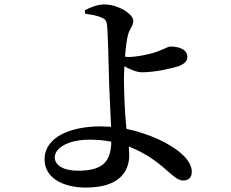

<svg xmlns="http://www.w3.org/2000/svg" viewBox="-20 -801 1040 866"><path d="M364 -739C385 -736 416 -732 437 -722C455 -715 461 -707 463 -686C466 -662 470 -528 471 -469C472 -407 478 -308 481 -229L434 -231C300 -231 181 -184 181 -82C181 -1 260 45 368 45C511 45 563 -21 563 -102L561 -140C587 -130 612 -118 634 -105C730 -50 765 13 806 13C830 13 845 1 845 -27C845 -86 765 -140 696 -172C656 -190 607 -208 550 -220V-223C542 -298 539 -404 539 -451L541 -502C565 -489 595 -475 620 -475C684 -475 760 -494 787 -503C815 -514 825 -528 825 -544C825 -579 787 -591 748 -591C738 -591 719 -579 686 -567C649 -554 592 -544 560 -544L544 -545C547 -586 552 -626 558 -646C566 -674 581 -683 581 -707C581 -739 512 -781 450 -781C419 -781 387 -767 363 -755ZM482 -162C480 -71 443 -31 331 -31C266 -31 227 -56 227 -91C227 -134 288 -171 384 -171C419 -171 452 -168 482 -162Z"/></svg>

Font: Noto Serif CJK KR SemiBold
Style: Regular
Weight: 600
Designer: Ryoko NISHIZUKA 西塚涼子 (kana & ideographs); Frank Grießhammer (Latin, Greek & Cyrillic); Wenlong ZHANG 张文龙 (bopomofo); San
Foundry: Adobe
Version: Version 2.001;hotconv 1.1.0;makeotfexe 2.6.0